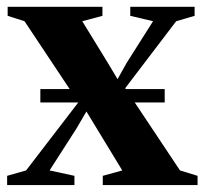

<svg xmlns="http://www.w3.org/2000/svg" viewBox="-24 -532 588 552"><path d="M51 -42 201.5 -238 46.5 -471 -2 -486.5V-512.5H270.5V-486.5L212.5 -471L282.5 -357L314 -304.5L340 -351L416 -471L350.5 -486.5V-512.5H535.5V-486.5L482.5 -471L336 -278.5L493.5 -42L544 -26.5V0H271.5V-26.5L327.5 -42L258.5 -155.5L224.5 -211.5L195.5 -162L118.5 -42L190 -26.5V0H-3.5V-26.5ZM449.5 -276V-237.5H92V-276Z"/></svg>

Font: Merriweather 120pt
Style: Bold
Weight: 700
Designer: Eben Sorkin
Foundry: Eben Sorkin
Version: Version 2.100